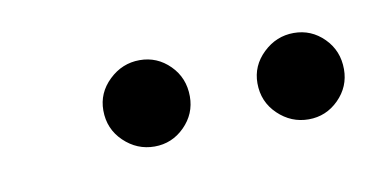

<svg xmlns="http://www.w3.org/2000/svg" viewBox="-28 -698 340 173"><g transform="rotate(-10 142.0 -611.5)"><path d="M104 -572Q88 -572 76 -583.5Q64 -595 64 -612Q64 -628 76 -639.5Q88 -651 104 -651Q120 -651 131.5 -639.5Q143 -628 143 -611Q143 -595 131.5 -583.5Q120 -572 104 -572ZM245 -572Q229 -572 217 -583.5Q205 -595 205 -612Q205 -628 217 -639.5Q229 -651 245 -651Q261 -651 272.5 -639.5Q284 -628 284 -611Q284 -595 272.5 -583.5Q261 -572 245 -572Z"/></g></svg>

Font: DM Sans 17pt ExtraLight
Style: Italic
Weight: 250
Italic angle: -10°
Version: Version 4.004;gftools[0.9.30]